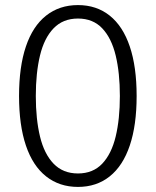

<svg xmlns="http://www.w3.org/2000/svg" viewBox="-20 -725 613 756"><path d="M287 11Q214 11 161.5 -30.5Q109 -72 82 -152Q55 -232 55 -347Q55 -462 82 -542Q109 -622 161.5 -663.5Q214 -705 287 -705Q360 -705 412 -663.5Q464 -622 491 -542Q518 -462 518 -347Q518 -232 491 -152Q464 -72 412 -30.5Q360 11 287 11ZM287 -42Q346 -42 382.5 -80.5Q419 -119 435.5 -187.5Q452 -256 452 -347Q452 -438 435.5 -506.5Q419 -575 382.5 -613.5Q346 -652 287 -652Q228 -652 191 -613.5Q154 -575 137.5 -506.5Q121 -438 121 -347Q121 -256 137.5 -187.5Q154 -119 191 -80.5Q228 -42 287 -42Z"/></svg>

Font: Murecho Thin Light
Style: Regular
Weight: 300
Version: Version 1.010